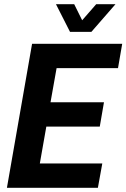

<svg xmlns="http://www.w3.org/2000/svg" viewBox="-20 -896 603 916"><path d="M13 0 133 -687H563L543 -571H250L221 -408H476L456 -292H201L170 -116H468L447 0ZM531 -876 416 -744H314L247 -876H334L389 -765L343 -766L439 -876Z"/></svg>

Font: Archivo Condensed
Style: Bold Italic
Weight: 700
Width: 3
Italic angle: -10°
Designer: Hector Gatti
Foundry: Omnibus-Type
Version: Version 2.001